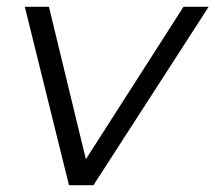

<svg xmlns="http://www.w3.org/2000/svg" viewBox="-20 -545 634 565"><path d="M183 0 53 -525H124L242 -38H208L520 -525H594L255 0Z"/></svg>

Font: MOST Montserrat
Style: Italic
Weight: 400
Italic angle: -11.3°
Designer: Julieta Ulanovsky
Foundry: Julieta Ulanovsky
Version: Version 8.000;March 11, 2024;FontCreator 15.0.0.2926 64-bit